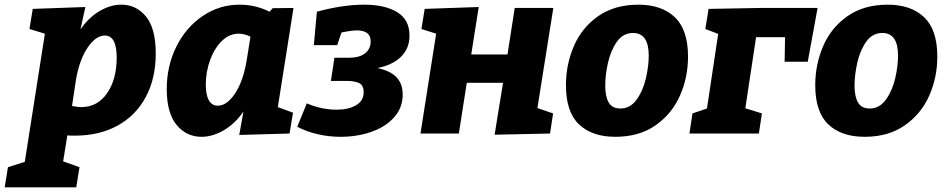

<svg xmlns="http://www.w3.org/2000/svg" viewBox="-89 -571 4048 821"><path d="M232 9Q210 9 199 8L181 119L251 144L237 230H-69L-55 144L17 121L103 -427L37 -447L51 -533L276 -541L255 -445Q290 -496 336.5 -523.5Q383 -551 430 -551Q494 -551 535.5 -500Q577 -449 577 -343Q577 -235 534 -155.5Q491 -76 413 -33.5Q335 9 232 9ZM236 -231 219 -118Q242 -113 258 -113Q328 -113 369 -172.5Q410 -232 410 -325Q410 -419 359 -419Q321 -419 286 -368Q251 -317 236 -231Z M1166 -537 1099 -113 1164 -89 1149 0 934 6 952 -94Q916 -42 868 -14Q820 14 773 14Q708 14 666 -37Q624 -88 624 -190Q624 -289 665 -371.5Q706 -454 777.5 -502.5Q849 -551 935 -551Q1003 -551 1064 -521L1077 -536ZM965 -308 982 -414Q957 -427 932 -427Q892 -427 860 -396Q828 -365 809.5 -314.5Q791 -264 791 -209Q791 -164 804.5 -141.5Q818 -119 842 -119Q881 -119 915.5 -170.5Q950 -222 965 -308Z M1633 -167Q1633 -110 1596 -69Q1559 -28 1498.5 -7Q1438 14 1367 14Q1318 14 1270 3Q1222 -8 1182 -29L1223 -129Q1285 -102 1351 -102Q1401 -102 1433.5 -121Q1466 -140 1466 -176Q1466 -208 1445 -216.5Q1424 -225 1395 -225H1326L1341 -324H1403Q1448 -324 1472 -343Q1496 -362 1496 -394Q1496 -441 1437 -441Q1414 -441 1371 -432L1353 -378H1253L1266 -521Q1377 -551 1468 -551Q1557 -551 1609.5 -519Q1662 -487 1662 -419Q1662 -364 1626 -328.5Q1590 -293 1525 -280Q1581 -268 1607 -240Q1633 -212 1633 -167Z M2112 -537H2277L2209 -109L2276 -86L2263 0L2026 5L2062 -217H1907L1873 0H1709L1776 -427L1713 -447L1727 -533L1958 -541L1926 -338H2081Z M2853 -329Q2853 -240 2818.5 -162Q2784 -84 2714 -35Q2644 14 2542 14Q2443 14 2387 -39Q2331 -92 2331 -207Q2331 -295 2365 -374Q2399 -453 2469 -502Q2539 -551 2641 -551Q2740 -551 2796.5 -497.5Q2853 -444 2853 -329ZM2499 -205Q2499 -158 2514 -132.5Q2529 -107 2564 -107Q2606 -107 2633.5 -145.5Q2661 -184 2673 -236.5Q2685 -289 2685 -333Q2685 -430 2618 -430Q2575 -430 2548.5 -392Q2522 -354 2510.5 -301.5Q2499 -249 2499 -205Z M2941 -533 3165 -537H3407L3365 -307H3266L3268 -412H3144L3098 -108L3169 -86L3156 0H2859L2872 -86L2934 -107L2982 -426L2927 -447Z M3919 -329Q3919 -240 3884.5 -162Q3850 -84 3780 -35Q3710 14 3608 14Q3509 14 3453 -39Q3397 -92 3397 -207Q3397 -295 3431 -374Q3465 -453 3535 -502Q3605 -551 3707 -551Q3806 -551 3862.5 -497.5Q3919 -444 3919 -329ZM3565 -205Q3565 -158 3580 -132.5Q3595 -107 3630 -107Q3672 -107 3699.5 -145.5Q3727 -184 3739 -236.5Q3751 -289 3751 -333Q3751 -430 3684 -430Q3641 -430 3614.5 -392Q3588 -354 3576.5 -301.5Q3565 -249 3565 -205Z"/></svg>

Font: Bitter Pro ExtraBold
Style: Italic
Weight: 800
Italic angle: -9°
Designer: Sol Matas, and Bitter project Authors
Foundry: Sol Matas
Version: Version 1.010